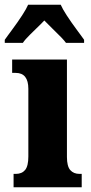

<svg xmlns="http://www.w3.org/2000/svg" viewBox="-47 -786 380 806"><path d="M10 -56H19Q45 -56 58.5 -72.5Q72 -89 72 -129V-413Q72 -480 19 -480H4V-536H234V-127Q234 -88 248 -72Q262 -56 287 -56H296V0H10ZM-27 -619Q-20 -629 -13 -638.5Q-6 -648 0 -656Q57 -733 71 -766H208Q222 -733 279 -656Q285 -648 292 -638.5Q299 -629 306 -619V-606H230Q219 -622 174 -665Q139 -700 139 -700Q125 -685 105 -666Q100 -661 79 -640.5Q58 -620 49 -606H-27Z"/></svg>

Font: Noto Serif CondBlack
Style: Regular
Weight: 900
Width: 3
Designer: Monotype Design Team
Foundry: Monotype Imaging Inc.
Version: Version 1.001